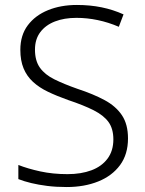

<svg xmlns="http://www.w3.org/2000/svg" viewBox="-20 -744 586 774"><path d="M496 -186Q496 -122 464 -78.5Q432 -35 376 -12.5Q320 10 249 10Q206 10 170.5 5.5Q135 1 106 -6Q77 -13 54 -22V-79Q92 -64 142.5 -53Q193 -42 252 -42Q307 -42 348.5 -57.5Q390 -73 413.5 -104.5Q437 -136 437 -182Q437 -225 417.5 -252Q398 -279 357.5 -299.5Q317 -320 254 -341Q209 -357 173.5 -374Q138 -391 113 -414Q88 -437 75 -468.5Q62 -500 62 -543Q62 -602 92 -642Q122 -682 173.5 -703Q225 -724 290 -724Q343 -724 389.5 -714.5Q436 -705 478 -686L459 -636Q417 -654 374 -663Q331 -672 288 -672Q239 -672 201.5 -657.5Q164 -643 142.5 -614.5Q121 -586 121 -544Q121 -499 141 -471Q161 -443 199.5 -424Q238 -405 292 -386Q356 -365 401.5 -340.5Q447 -316 471.5 -279.5Q496 -243 496 -186Z"/></svg>

Font: Noto Sans Devanagari Light
Style: Regular
Weight: 300
Version: Version 2.003